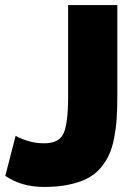

<svg xmlns="http://www.w3.org/2000/svg" viewBox="-20 -730 538 761"><path d="M42 -192Q53 -184 85.5 -173Q118 -162 155 -162Q214 -162 232 -201.5Q250 -241 250 -349V-710H445V-349Q445 -298 442.5 -260.5Q440 -223 432.5 -183.5Q425 -144 412 -116Q399 -88 377.5 -63Q356 -38 325.5 -22.5Q295 -7 252 2Q209 11 155 11Q65 11 1 -33Z"/></svg>

Font: Raleway-v4020 Black
Style: Regular
Weight: 900
Designer: Matt McInerney, Pablo Impallari, Rodrigo Fuenzalida
Foundry: Matt McInerney, Pablo Impallari, Rodrigo Fuenzalida
Version: Version 4.020;PS 004.020;hotconv 1.0.88;makeotf.lib2.5.64775